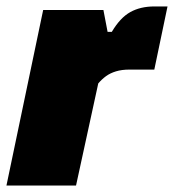

<svg xmlns="http://www.w3.org/2000/svg" viewBox="-38 -576 540 596"><path d="M-18 0 96 -545H283L296 -477H309Q335 -521 366.5 -538.5Q398 -556 441 -556H482L441 -360H364Q340 -360 322 -354.5Q304 -349 291 -339.5Q278 -330 267 -317L198 0Z"/></svg>

Font: Hubot Sans Condensed ExtraLight Black
Style: Italic
Weight: 900
Italic angle: -12.0243°
Version: Version 2.000